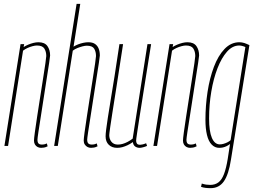

<svg xmlns="http://www.w3.org/2000/svg" viewBox="-20 -760 1325 1000"><path d="M87 -530H106L103 -515Q114 -522 127 -527.5Q140 -533 154 -536.5Q168 -540 180 -540Q213 -540 227 -520Q241 -500 241 -471Q241 -465 236 -432.5Q231 -400 223.5 -352.5Q216 -305 208 -252.5Q200 -200 192.5 -152.5Q185 -105 180 -72Q175 -39 175 -31Q175 -20 180 -13.5Q185 -7 199 -7Q204 -7 209.5 -8Q215 -9 224 -13L228 2Q218 7 210 8.5Q202 10 194 10Q184 10 175.5 5.5Q167 1 162 -7.5Q157 -16 157 -28Q157 -37 161.5 -71Q166 -105 173.5 -153Q181 -201 189 -253Q197 -305 204.5 -352Q212 -399 216.5 -430.5Q221 -462 221 -468Q221 -491 211 -507Q201 -523 172 -523Q163 -523 149.5 -519.5Q136 -516 123 -510Q110 -504 100 -496L22 0H3Z M434 -31Q434 -20 439.5 -13.5Q445 -7 459 -7Q464 -7 469.5 -8Q475 -9 484 -13L488 2Q478 7 470 8.5Q462 10 454 10Q444 10 435.5 5.5Q427 1 421.5 -7.5Q416 -16 416 -28Q416 -37 420.5 -71Q425 -105 432.5 -153Q440 -201 448 -253Q456 -305 463.5 -352Q471 -399 475.5 -430.5Q480 -462 480 -468Q480 -491 470.5 -506.5Q461 -522 432 -522Q423 -522 409.5 -518.5Q396 -515 382.5 -509.5Q369 -504 359 -496L281 0H262L379 -740H398L363 -517Q374 -524 387 -529Q400 -534 414 -537Q428 -540 440 -540Q462 -540 475 -531Q488 -522 494 -506.5Q500 -491 500 -471Q500 -465 495 -432.5Q490 -400 482.5 -352.5Q475 -305 467 -252.5Q459 -200 451.5 -152.5Q444 -105 439 -72Q434 -39 434 -31Z M590 10Q563 10 546.5 -6Q530 -22 530 -50Q530 -63 533 -86Q536 -109 541.5 -146Q547 -183 556 -236.5Q565 -290 576.5 -362.5Q588 -435 602 -530H621Q600 -394 586.5 -307Q573 -220 565 -170.5Q557 -121 554 -98Q551 -75 550 -67.5Q549 -60 549 -56Q549 -36 560.5 -21.5Q572 -7 594 -7Q606 -7 618.5 -10.5Q631 -14 644.5 -21Q658 -28 671 -38L748 -530H767Q745 -389 730 -297.5Q715 -206 707 -152.5Q699 -99 695 -73.5Q691 -48 690 -39Q689 -30 689 -27Q689 -19 693 -12.5Q697 -6 710 -6Q715 -6 723.5 -8Q732 -10 741 -14L746 0Q737 4 725.5 7Q714 10 708 10Q694 10 684 3Q674 -4 672 -20Q658 -10 644 -3.5Q630 3 617 6.5Q604 10 590 10Z M863 -530H882L879 -515Q890 -522 903 -527.5Q916 -533 930 -536.5Q944 -540 956 -540Q989 -540 1003 -520Q1017 -500 1017 -471Q1017 -465 1012 -432.5Q1007 -400 999.5 -352.5Q992 -305 984 -252.5Q976 -200 968.5 -152.5Q961 -105 956 -72Q951 -39 951 -31Q951 -20 956 -13.5Q961 -7 975 -7Q980 -7 985.5 -8Q991 -9 1000 -13L1004 2Q994 7 986 8.5Q978 10 970 10Q960 10 951.5 5.5Q943 1 938 -7.5Q933 -16 933 -28Q933 -37 937.5 -71Q942 -105 949.5 -153Q957 -201 965 -253Q973 -305 980.5 -352Q988 -399 992.5 -430.5Q997 -462 997 -468Q997 -491 987 -507Q977 -523 948 -523Q939 -523 925.5 -519.5Q912 -516 899 -510Q886 -504 876 -496L798 0H779Z M1027 213 1031 196Q1043 200 1053.5 201.5Q1064 203 1075 203Q1100 203 1117.5 190Q1135 177 1146.5 147Q1158 117 1166 68L1178 -10Q1169 -3 1159.5 1.5Q1150 6 1141 8Q1132 10 1122 10Q1099 10 1082.5 -7Q1066 -24 1058 -57Q1050 -90 1050 -136Q1050 -210 1061 -281.5Q1072 -353 1094 -411.5Q1116 -470 1149.5 -505Q1183 -540 1227 -540Q1233 -540 1239.5 -539Q1246 -538 1252.5 -536Q1259 -534 1265.5 -531Q1272 -528 1279 -525L1183 71Q1171 149 1146 184.5Q1121 220 1077 220Q1063 220 1050.5 218.5Q1038 217 1027 213ZM1258 -515Q1249 -519 1240.5 -521Q1232 -523 1226 -523Q1191 -523 1162.5 -491Q1134 -459 1113 -405Q1092 -351 1080.5 -283Q1069 -215 1069 -143Q1069 -76 1083.5 -42Q1098 -8 1125 -8Q1134 -8 1144.5 -11Q1155 -14 1165 -19Q1175 -24 1181 -30Z"/></svg>

Font: Georama ExtraCondensed Thin
Style: Italic
Weight: 100
Width: 2
Italic angle: -9°
Designer: Jean-Baptiste Levee
Foundry: Production Type
Version: Version 1.001